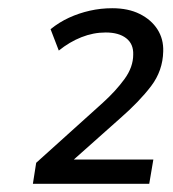

<svg xmlns="http://www.w3.org/2000/svg" viewBox="-20 -729 420 467"><path d="M60 -282 68 -333 230 -479Q262 -508 283 -537Q304 -566 304 -596Q305 -622 287 -636Q269 -650 237 -650Q207 -650 178 -638.5Q149 -627 123 -606L103 -658Q124 -675 148 -686Q172 -697 198.5 -703Q225 -709 253 -709Q292 -709 320 -695Q348 -681 363 -657.5Q378 -634 377 -604Q376 -557 347.5 -519.5Q319 -482 272 -441L136 -320V-341H353L343 -282Z"/></svg>

Font: Nunito Sans 12pt ExtraLight 12pt
Style: Italic
Weight: 400
Italic angle: -9°
Version: Version 3.101;gftools[0.9.27]